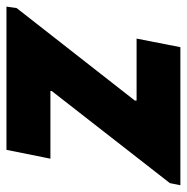

<svg xmlns="http://www.w3.org/2000/svg" viewBox="-32 -552 565 580"><g transform="rotate(90 250.0 -262.5)"><path d="M-15.1 -30.8 264.2 -387.7V-393.1H77.1L103 -525.4H520L513.7 -493.7L235.4 -136.7V-132.8H439.9L413.1 0H-19.5Z"/></g></svg>

Font: Reddit Sans Fudge ExBold Italic
Style: Regular
Weight: 800
Italic angle: -11.25°
Designer: Stephen Hutchings
Version: Version 1.013